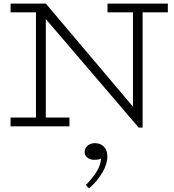

<svg xmlns="http://www.w3.org/2000/svg" viewBox="-20 -706 973 1073"><path d="M755 7 162 -686H236L723 -110V-669H777V7ZM39 0V-49H368V0ZM181 -15V-686H236V-15ZM39 -637V-686H236L235 -637ZM581 -637V-686H918V-637ZM580 168Q580 210 552 258.5Q524 307 477 347L460 328Q496 291 519 255Q542 219 545 180Q534 185 526 186Q518 187 504 187Q484 187 468.5 175Q453 163 453 143Q453 122 470 108Q487 94 510 94Q542 94 561 114Q580 134 580 168Z"/></svg>

Font: BioRhyme ExtraBold Light
Style: Regular
Weight: 300
Version: Version 1.600;gftools[0.9.33]